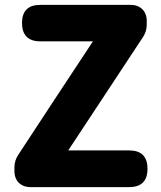

<svg xmlns="http://www.w3.org/2000/svg" viewBox="-20 -765 659 785"><path d="M199 -352 54 -131C44 -116 39 -98 39 -81V-65C39 -26 65 0 104 0H311H508C558 0 583 -25 583 -75C583 -125 558 -150 508 -150H259L565 -614C575 -629 580 -647 580 -664V-680C580 -719 554 -745 515 -745H144C95 -745 70 -720 70 -671C70 -622 95 -596 144 -596H360Z"/></svg>

Font: GenSenRounded2 TW H
Style: Regular
Weight: 900
Version: Version 2.100;PS 2.1;hotconv 16.6.51;makeotf.lib2.5.65220 DE